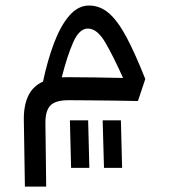

<svg xmlns="http://www.w3.org/2000/svg" viewBox="-20 -365 626 704"><path d="M71.3 319.3 67.4 76.2Q66.4 22.9 83.3 -12.9Q100.1 -48.8 137.7 -65.9Q154.3 -144 178.2 -207.3Q202.1 -270.5 234.1 -307.6Q266.1 -344.7 306.6 -344.7Q346.2 -344.7 378.7 -317.1Q411.1 -289.6 443.1 -230Q475.1 -170.4 512.7 -75.2L485.8 5.4Q446.3 4.4 397.7 3.9Q349.1 3.4 304.7 2.9Q260.3 2.4 231.9 2.4Q183.1 2.4 164.6 22Q146 41.5 146.5 87.4L149.4 319.3ZM206.5 -81.5Q216.8 -82 227.5 -82Q272.5 -82 328.9 -81.1Q385.3 -80.1 431.2 -79.1Q395 -160.2 365.5 -210.2Q335.9 -260.3 302.2 -260.3Q270.5 -260.3 248.3 -209.7Q226.1 -159.2 206.5 -81.5ZM240.7 250.5 236.3 76.2H303.2L307.6 250.5ZM361.3 250.5 356.4 76.2H423.3L427.7 250.5Z"/></svg>

Font: Cascadia Code PL SemiLight
Style: Regular
Weight: 350
Monospace: yes
Designer: Aaron Bell
Foundry: Saja Typeworks
Version: Version 2404.023; ttfautohint (v1.8.4)